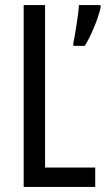

<svg xmlns="http://www.w3.org/2000/svg" viewBox="-20 -734 415 754"><path d="M73 0H354V-76H157V-714H73ZM375 -704V-714H290C289 -682 273 -587 268 -565V-554H313C335 -588 366 -661 375 -704Z"/></svg>

Font: Noto Sans Lao Looped ExtraCondensed
Style: Regular
Weight: 400
Width: 2
Designer: Mark Frömberg, Ben Mitchell
Foundry: The Fontpad Ltd
Version: Version 1.002